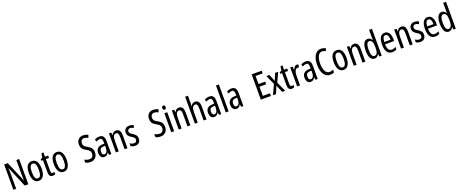

<svg xmlns="http://www.w3.org/2000/svg" viewBox="224 -2923 12188 5096"><g transform="rotate(-20 6317.5 -375.0)"><path d="M497 0V-714H417V-286C417 -248 419 -200 422 -141H419L175 -714H73V0H153V-438C153 -479 151 -527 147 -582H151L395 0Z M972 -269C972 -452 906 -547 792 -547C668 -547 611 -446 611 -269C611 -101 671 10 790 10C915 10 972 -102 972 -269ZM694 -269C694 -407 723 -476 792 -476C859 -476 890 -407 890 -269C890 -130 859 -61 792 -61C724 -61 694 -132 694 -269Z M1211 -62C1172 -62 1162 -89 1162 -143V-469H1252V-537H1162V-658H1107L1085 -535L1031 -513V-469H1081V-133C1081 -37 1113 10 1184 10C1214 10 1238 4 1259 -6V-72C1243 -66 1227 -62 1211 -62Z M1676 -269C1676 -452 1610 -547 1496 -547C1372 -547 1315 -446 1315 -269C1315 -101 1375 10 1494 10C1619 10 1676 -102 1676 -269ZM1398 -269C1398 -407 1427 -476 1496 -476C1563 -476 1594 -407 1594 -269C1594 -130 1563 -61 1496 -61C1428 -61 1398 -132 1398 -269Z M2450 -196C2450 -288 2406 -347 2313 -396C2230 -441 2203 -467 2203 -540C2203 -601 2240 -645 2302 -645C2338 -645 2377 -634 2417 -612L2444 -689C2407 -708 2356 -724 2300 -724C2193 -725 2116 -647 2118 -536C2118 -423 2170 -378 2255 -332C2337 -289 2365 -257 2365 -188C2365 -123 2326 -69 2259 -69C2214 -69 2158 -82 2113 -108V-21C2155 0 2204 10 2262 10C2375 10 2450 -75 2450 -196Z M2701 -547C2650 -547 2603 -534 2561 -508L2587 -447C2625 -469 2658 -480 2688 -480C2739 -480 2760 -442 2760 -360V-325L2699 -322C2586 -317 2522 -256 2522 -150C2522 -65 2559 10 2642 10C2698 10 2737 -18 2765 -74H2767L2779 0H2841V-362C2841 -480 2802 -547 2701 -547ZM2713 -263 2761 -266V-212C2761 -114 2726 -56 2670 -56C2629 -56 2605 -86 2605 -152C2605 -222 2640 -259 2713 -263Z M3166 -547C3115 -547 3071 -517 3048 -464H3043L3034 -537H2969V0H3050V-279C3050 -417 3078 -475 3148 -475C3196 -475 3216 -432 3216 -348V0H3297V-364C3297 -488 3252 -547 3166 -547Z M3667 -144C3667 -226 3622 -265 3556 -307C3493 -345 3471 -365 3471 -408C3471 -450 3499 -478 3544 -478C3577 -478 3608 -466 3636 -447L3666 -512C3629 -535 3589 -547 3543 -547C3454 -547 3393 -491 3393 -406C3393 -323 3438 -283 3505 -242C3565 -208 3587 -183 3587 -141C3587 -92 3559 -63 3512 -63C3468 -63 3422 -80 3393 -104V-20C3423 -3 3465 10 3515 10C3611 10 3667 -45 3667 -144Z M4431 -196C4431 -288 4387 -347 4294 -396C4211 -441 4184 -467 4184 -540C4184 -601 4221 -645 4283 -645C4319 -645 4358 -634 4398 -612L4425 -689C4388 -708 4337 -724 4281 -724C4174 -725 4097 -647 4099 -536C4099 -423 4151 -378 4236 -332C4318 -289 4346 -257 4346 -188C4346 -123 4307 -69 4240 -69C4195 -69 4139 -82 4094 -108V-21C4136 0 4185 10 4243 10C4356 10 4431 -75 4431 -196Z M4576 -739C4545 -739 4528 -719 4528 -681C4528 -645 4546 -624 4576 -624C4606 -624 4622 -645 4622 -681C4622 -718 4607 -739 4576 -739ZM4615 -537H4534V0H4615Z M4942 -547C4891 -547 4847 -517 4824 -464H4819L4810 -537H4745V0H4826V-279C4826 -417 4854 -475 4924 -475C4972 -475 4992 -432 4992 -348V0H5073V-364C5073 -488 5028 -547 4942 -547Z M5282 -545V-760H5201V0H5282V-279C5282 -413 5311 -474 5380 -474C5429 -474 5448 -438 5448 -348V0H5529V-364C5529 -483 5489 -547 5397 -547C5347 -547 5302 -517 5282 -465H5276C5280 -489 5282 -516 5282 -545Z M5805 -547C5754 -547 5707 -534 5665 -508L5691 -447C5729 -469 5762 -480 5792 -480C5843 -480 5864 -442 5864 -360V-325L5803 -322C5690 -317 5626 -256 5626 -150C5626 -65 5663 10 5746 10C5802 10 5841 -18 5869 -74H5871L5883 0H5945V-362C5945 -480 5906 -547 5805 -547ZM5817 -263 5865 -266V-212C5865 -114 5830 -56 5774 -56C5733 -56 5709 -86 5709 -152C5709 -222 5744 -259 5817 -263Z M6154 0V-760H6073V0Z M6431 -547C6380 -547 6333 -534 6291 -508L6317 -447C6355 -469 6388 -480 6418 -480C6469 -480 6490 -442 6490 -360V-325L6429 -322C6316 -317 6252 -256 6252 -150C6252 -65 6289 10 6372 10C6428 10 6467 -18 6495 -74H6497L6509 0H6571V-362C6571 -480 6532 -547 6431 -547ZM6443 -263 6491 -266V-212C6491 -114 6456 -56 6400 -56C6359 -56 6335 -86 6335 -152C6335 -222 6370 -259 6443 -263Z M7348 0V-76H7148V-335H7336V-410H7148V-639H7348V-714H7064V0Z M7534 -277 7407 0H7492L7579 -207L7667 0H7753L7628 -273L7748 -537H7662L7581 -343L7502 -537H7415Z M7963 -62C7924 -62 7914 -89 7914 -143V-469H8004V-537H7914V-658H7859L7837 -535L7783 -513V-469H7833V-133C7833 -37 7865 10 7936 10C7966 10 7990 4 8011 -6V-72C7995 -66 7979 -62 7963 -62Z M8274 -547C8227 -547 8192 -507 8169 -445H8164L8153 -537H8090V0H8171V-280C8170 -385 8211 -463 8268 -463C8283 -463 8296 -461 8308 -456L8320 -540C8304 -545 8289 -547 8274 -547Z M8530 -547C8479 -547 8432 -534 8390 -508L8416 -447C8454 -469 8487 -480 8517 -480C8568 -480 8589 -442 8589 -360V-325L8528 -322C8415 -317 8351 -256 8351 -150C8351 -65 8388 10 8471 10C8527 10 8566 -18 8594 -74H8596L8608 0H8670V-362C8670 -480 8631 -547 8530 -547ZM8542 -263 8590 -266V-212C8590 -114 8555 -56 8499 -56C8458 -56 8434 -86 8434 -152C8434 -222 8469 -259 8542 -263Z M9025 -649C9062 -649 9095 -637 9125 -618L9155 -689C9114 -713 9070 -725 9022 -725C8861 -725 8783 -561 8783 -358C8783 -127 8874 10 9020 10C9066 10 9105 1 9137 -17V-93C9105 -77 9070 -66 9030 -66C8932 -66 8870 -176 8870 -357C8870 -512 8915 -649 9025 -649Z M9582 -269C9582 -452 9516 -547 9402 -547C9278 -547 9221 -446 9221 -269C9221 -101 9281 10 9400 10C9525 10 9582 -102 9582 -269ZM9304 -269C9304 -407 9333 -476 9402 -476C9469 -476 9500 -407 9500 -269C9500 -130 9469 -61 9402 -61C9334 -61 9304 -132 9304 -269Z M9886 -547C9835 -547 9791 -517 9768 -464H9763L9754 -537H9689V0H9770V-279C9770 -417 9798 -475 9868 -475C9916 -475 9936 -432 9936 -348V0H10017V-364C10017 -488 9972 -547 9886 -547Z M10279 10C10331 10 10368 -17 10397 -68H10402L10413 0H10478V-760H10397V-542C10397 -521 10398 -498 10400 -468H10396C10369 -519 10325 -547 10276 -547C10177 -547 10122 -447 10122 -268C10122 -87 10176 10 10279 10ZM10298 -59C10234 -59 10205 -130 10205 -268C10205 -402 10233 -475 10296 -475C10366 -475 10397 -412 10397 -274V-244C10397 -120 10363 -59 10298 -59Z M10757 -546C10644 -546 10585 -447 10585 -265C10585 -109 10638 10 10775 10C10821 10 10862 -1 10900 -24V-96C10860 -70 10823 -59 10784 -59C10705 -59 10667 -123 10665 -253H10920V-309C10920 -442 10867 -546 10757 -546ZM10757 -480C10817 -480 10844 -405 10844 -317H10666C10671 -428 10702 -480 10757 -480Z M11222 -547C11171 -547 11127 -517 11104 -464H11099L11090 -537H11025V0H11106V-279C11106 -417 11134 -475 11204 -475C11252 -475 11272 -432 11272 -348V0H11353V-364C11353 -488 11308 -547 11222 -547Z M11723 -144C11723 -226 11678 -265 11612 -307C11549 -345 11527 -365 11527 -408C11527 -450 11555 -478 11600 -478C11633 -478 11664 -466 11692 -447L11722 -512C11685 -535 11645 -547 11599 -547C11510 -547 11449 -491 11449 -406C11449 -323 11494 -283 11561 -242C11621 -208 11643 -183 11643 -141C11643 -92 11615 -63 11568 -63C11524 -63 11478 -80 11449 -104V-20C11479 -3 11521 10 11571 10C11667 10 11723 -45 11723 -144Z M11970 -546C11857 -546 11798 -447 11798 -265C11798 -109 11851 10 11988 10C12034 10 12075 -1 12113 -24V-96C12073 -70 12036 -59 11997 -59C11918 -59 11880 -123 11878 -253H12133V-309C12133 -442 12080 -546 11970 -546ZM11970 -480C12030 -480 12057 -405 12057 -317H11879C11884 -428 11915 -480 11970 -480Z M12372 10C12424 10 12461 -17 12490 -68H12495L12506 0H12571V-760H12490V-542C12490 -521 12491 -498 12493 -468H12489C12462 -519 12418 -547 12369 -547C12270 -547 12215 -447 12215 -268C12215 -87 12269 10 12372 10ZM12391 -59C12327 -59 12298 -130 12298 -268C12298 -402 12326 -475 12389 -475C12459 -475 12490 -412 12490 -274V-244C12490 -120 12456 -59 12391 -59Z"/></g></svg>

Font: Noto Sans Sinhala ExtraCondensed
Style: Regular
Weight: 400
Width: 2
Designer: Jelle Bosma - Monotype Design Team
Foundry: Monotype Imaging Inc.
Version: Version 2.006